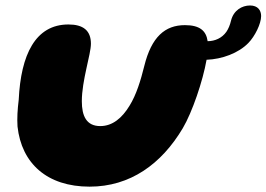

<svg xmlns="http://www.w3.org/2000/svg" viewBox="-20 -678 996 718"><path d="M315 20C466.5 20 583.5 -64 663.5 -198.5C699 -258.5 738.5 -375 752.5 -454.5C809.5 -456.5 872 -479 909 -517.5C933 -542 956.5 -589 956.5 -618C956.5 -639 944.5 -657.5 915 -657.5C885 -657.5 853.5 -639.5 844 -601C840 -584 834 -570 826.5 -559C810 -535.5 783.5 -524 756.5 -524C751 -563.5 726.5 -584 671.5 -584C597.5 -584 546.5 -540.5 519.5 -431C506.5 -378.5 490 -323.5 464 -282C436.5 -237 401 -206.5 355 -206.5C303 -206.5 286 -244.5 286 -299.5C286 -377.5 320 -474.5 320 -514.5C320 -564 291 -586.5 236 -586.5C112 -586.5 58 -473 50 -305C45.5 -269 43.5 -235.5 45.5 -205C60.5 -67 156 20 315 20Z"/></svg>

Font: Gluten
Style: Bold Italic
Weight: 700
Italic angle: -13°
Designer: Tyler Finck
Foundry: Etcetera Type Company
Version: Version 0.920